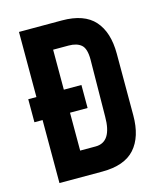

<svg xmlns="http://www.w3.org/2000/svg" viewBox="-109 -804 757 886"><g transform="rotate(-15 270.0 -361.0)"><path d="M475 -214Q475 -111 425.5 -55.5Q376 0 270 0H65V-301H26V-411H65V-722H270Q376 -722 425.5 -666.5Q475 -611 475 -508ZM196 -120H270Q348 -120 348 -242L351 -514Q351 -566 330 -584Q309 -602 270 -602H196V-411H280V-301H196Z"/></g></svg>

Font: PostBus
Style: Regular
Weight: 400
Designer: Peter Wiegel
Version: Version 1.001